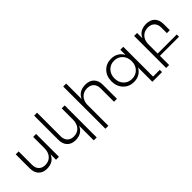

<svg xmlns="http://www.w3.org/2000/svg" viewBox="121 -1829 3113 3113"><g transform="rotate(-45 1677.0 -273.0)"><path d="M487.8 -523.9H555.2V0H487.8V-126Q435.5 0.5 285.2 2Q192.4 2 140.1 -52.2Q87.9 -106.4 87.9 -202.1V-523.9H154.8V-217.8Q154.8 -143.6 195.1 -102.3Q235.4 -61 307.1 -61Q391.6 -62.5 439.7 -118.4Q487.8 -174.3 487.8 -267.1Z M1142.6 -523.9H1210V210.9H1142.6V-126Q1090.3 0.5 939.9 2Q847.2 2 794.9 -52.2Q742.7 -106.4 742.7 -202.1V-756.8H809.6V-217.8Q809.6 -143.6 849.9 -102.3Q890.1 -61 961.9 -61Q1046.4 -62.5 1094.5 -118.4Q1142.6 -174.3 1142.6 -267.1Z M1684.6 -525.9Q1778.8 -525.9 1831.8 -471.7Q1884.8 -417.5 1884.8 -321.8V0H1817.4V-306.2Q1817.4 -380.4 1776.4 -422.1Q1735.4 -463.9 1661.6 -463.9Q1581.5 -462.4 1533 -413.6Q1484.4 -364.7 1477.5 -282.2V210.9H1409.7V-756.8H1477.5V-401.9Q1531.7 -524.4 1684.6 -525.9Z M2554.2 159.2H2708V210.9H2486.3V-119.1Q2456.5 -60.5 2402.1 -28.3Q2347.7 3.9 2276.4 3.9Q2164.6 3.9 2093.3 -71.3Q2022 -146.5 2022 -263.2Q2022 -379.4 2093.3 -453.6Q2164.6 -527.8 2275.4 -527.8Q2347.7 -527.8 2402.1 -495.6Q2456.5 -463.4 2486.3 -404.8V-523.9H2554.2ZM2486.3 -261.2Q2486.3 -352.5 2430.7 -411.4Q2375 -470.2 2288.1 -470.2Q2201.7 -470.2 2146 -411.1Q2090.3 -352.1 2090.3 -261.2Q2090.3 -170.4 2145.8 -112.3Q2201.2 -54.2 2288.1 -54.2Q2375 -54.2 2430.7 -112.3Q2486.3 -170.4 2486.3 -261.2Z M3308.6 -51.8V0H2870.6V210.9H2802.7V-523.9H2870.6V-401.9Q2924.8 -524.4 3077.6 -525.9Q3171.9 -525.9 3224.9 -471.7Q3277.8 -417.5 3277.8 -321.8V-180.2H3210.4V-306.2Q3210.4 -380.4 3169.4 -422.1Q3128.4 -463.9 3054.7 -463.9Q2974.6 -462.4 2926 -413.6Q2877.4 -364.7 2870.6 -282.2V-51.8Z"/></g></svg>

Font: Montserrat arm Light
Style: Regular
Weight: 300
Designer: Julieta Ulanovsky
Foundry: Julieta Ulanovsky
Version: Version 6.000;PS 006.000;hotconv 1.0.88;makeotf.lib2.5.64775